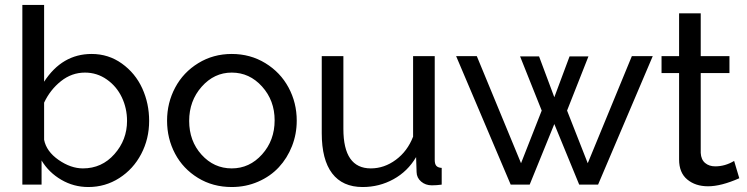

<svg xmlns="http://www.w3.org/2000/svg" viewBox="-20 -750 3034 780"><path d="M148.9 -98.1V0H70.8V-730H159.2V-418Q232.4 -530.8 352.1 -530.8Q420.9 -530.8 475.3 -491.7Q529.8 -452.6 557.9 -391.1Q585.9 -329.6 585.9 -258.8Q585.9 -186 553.7 -124.5Q521.5 -63 464.6 -26.6Q407.7 9.8 338.9 9.8Q279.3 9.8 228.8 -19.8Q178.2 -49.3 148.9 -98.1ZM496.1 -258.8Q496.1 -310.1 474.9 -354.7Q453.6 -399.4 413.8 -427.2Q374 -455.1 325.2 -455.1Q271.5 -455.1 227.8 -420.4Q184.1 -385.7 159.2 -333V-182.1Q168.5 -134.8 218 -100.3Q267.6 -65.9 316.9 -65.9Q393.6 -65.9 444.8 -123.8Q496.1 -181.6 496.1 -258.8Z M921.4 -530.8Q997.1 -530.8 1058.1 -493.4Q1119.1 -456.1 1152.3 -394.3Q1185.5 -332.5 1185.5 -259.8Q1185.5 -205.6 1166.3 -156.5Q1147 -107.4 1112.8 -70.6Q1078.6 -33.7 1028.8 -12Q979 9.8 921.4 9.8Q844.7 9.8 784.2 -27.3Q723.6 -64.5 691.2 -125.7Q658.7 -187 658.7 -259.8Q658.7 -332.5 691.7 -394.3Q724.6 -456.1 785.4 -493.4Q846.2 -530.8 921.4 -530.8ZM1095.7 -261.2Q1095.7 -341.8 1044.7 -398.4Q993.7 -455.1 921.4 -455.1Q850.1 -455.1 799.3 -397.7Q748.5 -340.3 748.5 -258.8Q748.5 -177.2 798.8 -121.6Q849.1 -65.9 921.4 -65.9Q993.7 -65.9 1044.7 -122.8Q1095.7 -179.7 1095.7 -261.2Z M1287.1 -209V-522H1375V-226.1Q1375 -65.9 1486.3 -65.9Q1541 -65.9 1588.1 -100.8Q1635.3 -135.7 1658.2 -194.8V-522H1746.1V-100.1Q1746.1 -83.5 1752.7 -76.2Q1759.3 -68.8 1774.4 -67.9V0Q1754.4 2.9 1734.4 2.9Q1708.5 2.9 1690.7 -12.5Q1672.9 -27.8 1672.4 -50.8L1670.4 -111.8Q1636.2 -53.7 1578.6 -22Q1521 9.8 1453.1 9.8Q1371.6 9.8 1329.3 -45.7Q1287.1 -101.1 1287.1 -209Z M2546.9 -522H2631.8L2409.7 0H2333L2231.9 -246.1L2131.8 0H2054.7L1833 -522H1917L2096.7 -86.9L2180.7 -300.8L2092.8 -521H2169.9L2231.9 -355L2293.9 -521H2370.6L2283.7 -300.8L2367.7 -86.9Z M2983.4 -25.9Q2909.7 6.8 2856.4 6.8Q2805.2 6.8 2772 -20.8Q2738.8 -48.3 2738.8 -102.1V-453.1H2667.5V-522H2738.8V-695.8H2826.7V-522H2943.4V-453.1H2826.7V-128.9Q2828.1 -101.6 2844.5 -87.9Q2860.8 -74.2 2885.7 -74.2Q2925.8 -74.2 2962.4 -96.2Z"/></svg>

Font: Rawline Medium
Style: Regular
Weight: 500
Designer: Matt McInerney, Pablo Impallari, Rodrigo Fuenzalida
Foundry: Matt McInerney, Pablo Impallari, Rodrigo Fuenzalida
Version: Version 4.020;PS 004.020;hotconv 1.0.88;makeotf.lib2.5.64775